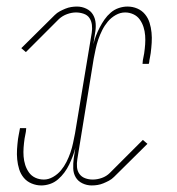

<svg xmlns="http://www.w3.org/2000/svg" viewBox="-20 -558 540 586"><path d="M106 8Q91 8 76.5 2Q62 -4 52.5 -15.5Q43 -27 38.5 -41.5Q34 -56 32.5 -71.5Q31 -87 32 -102.5Q33 -118 35 -134Q36 -140 37 -145.5Q38 -151 39 -156Q40 -159 40 -161.5Q40 -164 41 -167H60Q60 -164 59.5 -161.5Q59 -159 59 -156Q58 -151 57 -145.5Q56 -140 55 -135Q53 -121 52 -107.5Q51 -94 52 -80.5Q53 -67 57 -54.5Q61 -42 68.5 -31.5Q76 -21 88 -15.5Q100 -10 114 -10Q128 -10 142 -18Q156 -26 166 -38Q176 -50 183 -64Q190 -78 195 -92.5Q200 -107 203 -121.5Q206 -136 209 -151L260 -458Q262 -470 260.5 -482Q259 -494 253 -503Q247 -512 235.5 -516Q224 -520 212 -520Q199 -520 185 -515Q171 -510 160 -500L59 -399L45 -411L147 -512Q154 -519 162.5 -523.5Q171 -528 179.5 -531.5Q188 -535 197 -536.5Q206 -538 215 -538Q230 -538 243.5 -531.5Q257 -525 264 -513Q271 -501 272 -486Q273 -471 270 -456L265 -423Q268 -436 273 -449Q278 -462 284.5 -474.5Q291 -487 299 -498.5Q307 -510 318 -519.5Q329 -529 342.5 -533.5Q356 -538 369 -538Q385 -538 399 -532Q413 -526 422.5 -514.5Q432 -503 436.5 -488.5Q441 -474 442.5 -458.5Q444 -443 443 -427.5Q442 -412 440 -396Q439 -390 438 -384.5Q437 -379 436 -374Q436 -371 435.5 -368.5Q435 -366 434 -363H415Q415 -366 415.5 -368.5Q416 -371 416 -374Q417 -379 418 -384.5Q419 -390 420 -395Q422 -409 423 -422.5Q424 -436 423 -449.5Q422 -463 418 -475.5Q414 -488 406.5 -498.5Q399 -509 387 -514.5Q375 -520 362 -520Q347 -520 333 -512Q319 -504 309 -492Q299 -480 292 -466Q285 -452 280 -437.5Q275 -423 272 -408.5Q269 -394 266 -379L216 -72Q214 -60 215 -48Q216 -36 222.5 -27Q229 -18 240 -14Q251 -10 263 -10Q277 -10 291 -15Q305 -20 315 -30L416 -131L430 -119L328 -18Q321 -11 312.5 -6.5Q304 -2 295.5 1.5Q287 5 278 6.5Q269 8 260 8Q245 8 231.5 1.5Q218 -5 211 -17Q204 -29 203.5 -44Q203 -59 205 -74L210 -107Q207 -94 202 -81Q197 -68 191 -55.5Q185 -43 176.5 -31.5Q168 -20 157 -10.5Q146 -1 132.5 3.5Q119 8 106 8Z"/></svg>

Font: Iosevka Slab Thin
Style: Italic
Weight: 100
Italic angle: -9°
Monospace: yes
Designer: Belleve Invis
Foundry: Belleve Invis
Version: Version 11.1.1; ttfautohint (v1.8.3)